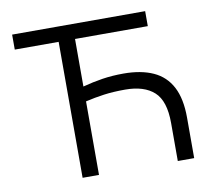

<svg xmlns="http://www.w3.org/2000/svg" viewBox="-78 -788 967 877"><g transform="rotate(-10 405.5 -350.0)"><path d="M32.5 -630.5V-700H649.5V-630.5ZM236 0V-700H312V-410Q359 -422.5 404.5 -429.5Q450 -436.5 502.5 -436.5Q583.5 -436.5 639.8 -411Q696 -385.5 724.8 -330.5Q753.5 -275.5 753.5 -188.5V0H677.5V-176.5Q677.5 -279 631.2 -321Q585 -363 497 -363Q441.5 -363 398 -357Q354.5 -351 312 -341V0Z"/></g></svg>

Font: Geologica Cursive ExtraLight
Style: Regular
Weight: 250
Designer: Sindre Bremnes, Frode Helland
Foundry: Monokrom Skriftforlag AS
Version: Version 1.010;gftools[0.9.28]